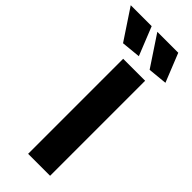

<svg xmlns="http://www.w3.org/2000/svg" viewBox="-417 -1018 1057 1057"><g transform="rotate(45 111.5 -489.0)"><path d="M72 -740H243V0H72ZM11 -800 -107 -978H56L123 -811ZM218 -800 100 -978H263L330 -811Z"/></g></svg>

Font: Encode Sans Normal
Style: Bold
Weight: 700
Designer: Pablo Impallari, Andres Torresi
Foundry: Pablo Impallari, Andres Torresi
Version: Version 1.000; ttfautohint (v1.00) -l 8 -r 50 -G 200 -x 14 -